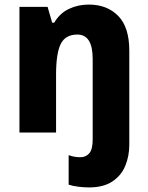

<svg xmlns="http://www.w3.org/2000/svg" viewBox="-20 -579 648 839"><path d="M369 240Q348 240 323 237Q298 234 280 228V99Q294 104 306 106Q318 108 332 108Q355 108 370 91Q385 74 385 30V-322Q385 -428 318 -428Q266 -428 245.5 -387Q225 -346 225 -253V0H65V-549H188L208 -480H217Q241 -521 281 -540Q321 -559 368 -559Q448 -559 496.5 -509.5Q545 -460 545 -358V53Q545 103 527.5 145.5Q510 188 471 214Q432 240 369 240Z"/></svg>

Font: Noto Sans Ethiopic SemiCondensed ExtraBold
Style: Regular
Weight: 800
Width: 4
Designer: Monotype Design Team
Foundry: Monotype Imaging Inc.
Version: Version 2.102; ttfautohint (v1.8.4.7-5d5b)